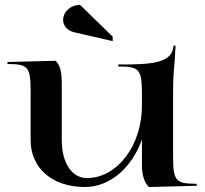

<svg xmlns="http://www.w3.org/2000/svg" viewBox="-20 -746 825 771"><path d="M233.5 -665.8C233.5 -642.1 251.5 -622.7 276.5 -616.8L432.5 -580.8V-598.8L301.4 -726.4C263.9 -726.4 233.5 -699.3 233.5 -665.8ZM10 -489C93.4 -489 103 -477.5 103 -377V-183C103 -70.7 190.2 5 321 5C422.5 5 510.1 -73.5 550 -185.8V-87C550 -42 559 -13 578 5L770 0V-8C684.5 -8 675 -19.5 675 -120V-367C675 -425.5 676.7 -446.4 679.2 -475C680.9 -494.8 683 -518.8 685 -563H677C672 -491 588.7 -487 455 -487V-479C540.5 -479 550 -467.8 550 -367V-322C550 -162.1 451 -31 329 -31C268.7 -31 228 -91.8 228 -183V-410C228 -455.5 222 -484 203 -502L10 -497Z"/></svg>

Font: Prida01
Style: Black
Weight: 900
Designer: gluk
Foundry: gluk
Version: Version 00.072